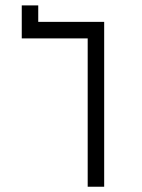

<svg xmlns="http://www.w3.org/2000/svg" viewBox="-20 -708 540 728"><path d="M312.5 -562.5V0H375Q375 0 375 -625H125V-687.5H62.5Q62.5 -687.5 62.5 -562.5Z"/></svg>

Font: CalcUnifontExMono
Style: Regular
Weight: 500
Version: Version 15.0.06